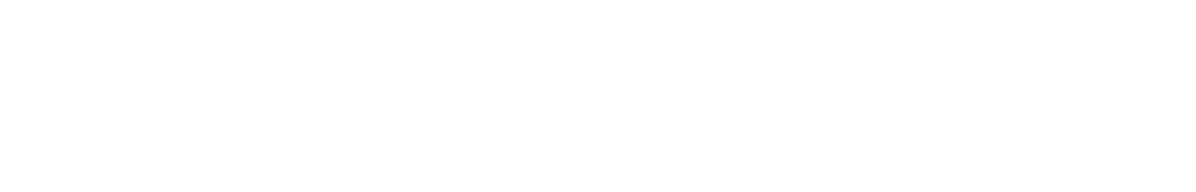

<svg xmlns="http://www.w3.org/2000/svg" viewBox="-20 -470 2740 440"><path d="M100 -350Q100 -350 100 -350Q100 -350 100 -350Q100 -350 100 -350Q100 -350 100 -350Q100 -350 100 -350Q100 -350 100 -350Q100 -350 100 -350Q100 -350 100 -350Q100 -350 100 -350Q100 -350 100 -350Q100 -350 100 -350Q100 -350 100 -350ZM200 -250Q200 -250 200 -250Q200 -250 200 -250Q200 -250 200 -250Q200 -250 200 -250Q200 -250 200 -250Q200 -250 200 -250Q200 -250 200 -250Q200 -250 200 -250Q200 -250 200 -250Q200 -250 200 -250Q200 -250 200 -250Q200 -250 200 -250ZM100 -50Q100 -50 100 -50Q100 -50 100 -50Q100 -50 100 -50Q100 -50 100 -50Q100 -50 100 -50Q100 -50 100 -50Q100 -50 100 -50Q100 -50 100 -50Q100 -50 100 -50Q100 -50 100 -50Q100 -50 100 -50Q100 -50 100 -50ZM200 -450Q200 -450 200 -450Q200 -450 200 -450Q200 -450 200 -450Q200 -450 200 -450Q200 -450 200 -450Q200 -450 200 -450Q200 -450 200 -450Q200 -450 200 -450Q200 -450 200 -450Q200 -450 200 -450Q200 -450 200 -450Q200 -450 200 -450ZM100 -250Q100 -250 100 -250Q100 -250 100 -250Q100 -250 100 -250Q100 -250 100 -250Q100 -250 100 -250Q100 -250 100 -250Q100 -250 100 -250Q100 -250 100 -250Q100 -250 100 -250Q100 -250 100 -250Q100 -250 100 -250Q100 -250 100 -250ZM100 -150Q100 -150 100 -150Q100 -150 100 -150Q100 -150 100 -150Q100 -150 100 -150Q100 -150 100 -150Q100 -150 100 -150Q100 -150 100 -150Q100 -150 100 -150Q100 -150 100 -150Q100 -150 100 -150Q100 -150 100 -150Q100 -150 100 -150Z M400 -250Q400 -250 400 -250Q400 -250 400 -250Q400 -250 400 -250Q400 -250 400 -250Q400 -250 400 -250Q400 -250 400 -250Q400 -250 400 -250Q400 -250 400 -250Q400 -250 400 -250Q400 -250 400 -250Q400 -250 400 -250Q400 -250 400 -250ZM400 -50Q400 -50 400 -50Q400 -50 400 -50Q400 -50 400 -50Q400 -50 400 -50Q400 -50 400 -50Q400 -50 400 -50Q400 -50 400 -50Q400 -50 400 -50Q400 -50 400 -50Q400 -50 400 -50Q400 -50 400 -50Q400 -50 400 -50ZM500 -350Q500 -350 500 -350Q500 -350 500 -350Q500 -350 500 -350Q500 -350 500 -350Q500 -350 500 -350Q500 -350 500 -350Q500 -350 500 -350Q500 -350 500 -350Q500 -350 500 -350Q500 -350 500 -350Q500 -350 500 -350Q500 -350 500 -350ZM400 -150Q400 -150 400 -150Q400 -150 400 -150Q400 -150 400 -150Q400 -150 400 -150Q400 -150 400 -150Q400 -150 400 -150Q400 -150 400 -150Q400 -150 400 -150Q400 -150 400 -150Q400 -150 400 -150Q400 -150 400 -150Q400 -150 400 -150Z M700 -50Q700 -50 700 -50Q700 -50 700 -50Q700 -50 700 -50Q700 -50 700 -50Q700 -50 700 -50Q700 -50 700 -50Q700 -50 700 -50Q700 -50 700 -50Q700 -50 700 -50Q700 -50 700 -50Q700 -50 700 -50Q700 -50 700 -50ZM700 -150Q700 -150 700 -150Q700 -150 700 -150Q700 -150 700 -150Q700 -150 700 -150Q700 -150 700 -150Q700 -150 700 -150Q700 -150 700 -150Q700 -150 700 -150Q700 -150 700 -150Q700 -150 700 -150Q700 -150 700 -150Q700 -150 700 -150ZM900 -50Q900 -50 900 -50Q900 -50 900 -50Q900 -50 900 -50Q900 -50 900 -50Q900 -50 900 -50Q900 -50 900 -50Q900 -50 900 -50Q900 -50 900 -50Q900 -50 900 -50Q900 -50 900 -50Q900 -50 900 -50Q900 -50 900 -50ZM900 -150Q900 -150 900 -150Q900 -150 900 -150Q900 -150 900 -150Q900 -150 900 -150Q900 -150 900 -150Q900 -150 900 -150Q900 -150 900 -150Q900 -150 900 -150Q900 -150 900 -150Q900 -150 900 -150Q900 -150 900 -150Q900 -150 900 -150ZM900 -250Q900 -250 900 -250Q900 -250 900 -250Q900 -250 900 -250Q900 -250 900 -250Q900 -250 900 -250Q900 -250 900 -250Q900 -250 900 -250Q900 -250 900 -250Q900 -250 900 -250Q900 -250 900 -250Q900 -250 900 -250Q900 -250 900 -250ZM800 -350Q800 -350 800 -350Q800 -350 800 -350Q800 -350 800 -350Q800 -350 800 -350Q800 -350 800 -350Q800 -350 800 -350Q800 -350 800 -350Q800 -350 800 -350Q800 -350 800 -350Q800 -350 800 -350Q800 -350 800 -350Q800 -350 800 -350ZM700 -350Q700 -350 700 -350Q700 -350 700 -350Q700 -350 700 -350Q700 -350 700 -350Q700 -350 700 -350Q700 -350 700 -350Q700 -350 700 -350Q700 -350 700 -350Q700 -350 700 -350Q700 -350 700 -350Q700 -350 700 -350Q700 -350 700 -350ZM800 -150Q800 -150 800 -150Q800 -150 800 -150Q800 -150 800 -150Q800 -150 800 -150Q800 -150 800 -150Q800 -150 800 -150Q800 -150 800 -150Q800 -150 800 -150Q800 -150 800 -150Q800 -150 800 -150Q800 -150 800 -150Q800 -150 800 -150Z M1300 -50Q1300 -50 1300 -50Q1300 -50 1300 -50Q1300 -50 1300 -50Q1300 -50 1300 -50Q1300 -50 1300 -50Q1300 -50 1300 -50Q1300 -50 1300 -50Q1300 -50 1300 -50Q1300 -50 1300 -50Q1300 -50 1300 -50Q1300 -50 1300 -50Q1300 -50 1300 -50ZM1300 -150Q1300 -150 1300 -150Q1300 -150 1300 -150Q1300 -150 1300 -150Q1300 -150 1300 -150Q1300 -150 1300 -150Q1300 -150 1300 -150Q1300 -150 1300 -150Q1300 -150 1300 -150Q1300 -150 1300 -150Q1300 -150 1300 -150Q1300 -150 1300 -150Q1300 -150 1300 -150ZM1300 -250Q1300 -250 1300 -250Q1300 -250 1300 -250Q1300 -250 1300 -250Q1300 -250 1300 -250Q1300 -250 1300 -250Q1300 -250 1300 -250Q1300 -250 1300 -250Q1300 -250 1300 -250Q1300 -250 1300 -250Q1300 -250 1300 -250Q1300 -250 1300 -250Q1300 -250 1300 -250ZM1200 -350Q1200 -350 1200 -350Q1200 -350 1200 -350Q1200 -350 1200 -350Q1200 -350 1200 -350Q1200 -350 1200 -350Q1200 -350 1200 -350Q1200 -350 1200 -350Q1200 -350 1200 -350Q1200 -350 1200 -350Q1200 -350 1200 -350Q1200 -350 1200 -350Q1200 -350 1200 -350ZM1100 -350Q1100 -350 1100 -350Q1100 -350 1100 -350Q1100 -350 1100 -350Q1100 -350 1100 -350Q1100 -350 1100 -350Q1100 -350 1100 -350Q1100 -350 1100 -350Q1100 -350 1100 -350Q1100 -350 1100 -350Q1100 -350 1100 -350Q1100 -350 1100 -350Q1100 -350 1100 -350ZM1100 -250Q1100 -250 1100 -250Q1100 -250 1100 -250Q1100 -250 1100 -250Q1100 -250 1100 -250Q1100 -250 1100 -250Q1100 -250 1100 -250Q1100 -250 1100 -250Q1100 -250 1100 -250Q1100 -250 1100 -250Q1100 -250 1100 -250Q1100 -250 1100 -250Q1100 -250 1100 -250ZM1100 -150Q1100 -150 1100 -150Q1100 -150 1100 -150Q1100 -150 1100 -150Q1100 -150 1100 -150Q1100 -150 1100 -150Q1100 -150 1100 -150Q1100 -150 1100 -150Q1100 -150 1100 -150Q1100 -150 1100 -150Q1100 -150 1100 -150Q1100 -150 1100 -150Q1100 -150 1100 -150ZM1100 -50Q1100 -50 1100 -50Q1100 -50 1100 -50Q1100 -50 1100 -50Q1100 -50 1100 -50Q1100 -50 1100 -50Q1100 -50 1100 -50Q1100 -50 1100 -50Q1100 -50 1100 -50Q1100 -50 1100 -50Q1100 -50 1100 -50Q1100 -50 1100 -50Q1100 -50 1100 -50Z M1700 -50Q1700 -50 1700 -50Q1700 -50 1700 -50Q1700 -50 1700 -50Q1700 -50 1700 -50Q1700 -50 1700 -50Q1700 -50 1700 -50Q1700 -50 1700 -50Q1700 -50 1700 -50Q1700 -50 1700 -50Q1700 -50 1700 -50Q1700 -50 1700 -50Q1700 -50 1700 -50ZM1700 -250Q1700 -250 1700 -250Q1700 -250 1700 -250Q1700 -250 1700 -250Q1700 -250 1700 -250Q1700 -250 1700 -250Q1700 -250 1700 -250Q1700 -250 1700 -250Q1700 -250 1700 -250Q1700 -250 1700 -250Q1700 -250 1700 -250Q1700 -250 1700 -250Q1700 -250 1700 -250ZM1600 -350Q1600 -350 1600 -350Q1600 -350 1600 -350Q1600 -350 1600 -350Q1600 -350 1600 -350Q1600 -350 1600 -350Q1600 -350 1600 -350Q1600 -350 1600 -350Q1600 -350 1600 -350Q1600 -350 1600 -350Q1600 -350 1600 -350Q1600 -350 1600 -350Q1600 -350 1600 -350ZM1500 -250Q1500 -250 1500 -250Q1500 -250 1500 -250Q1500 -250 1500 -250Q1500 -250 1500 -250Q1500 -250 1500 -250Q1500 -250 1500 -250Q1500 -250 1500 -250Q1500 -250 1500 -250Q1500 -250 1500 -250Q1500 -250 1500 -250Q1500 -250 1500 -250Q1500 -250 1500 -250ZM1500 -150Q1500 -150 1500 -150Q1500 -150 1500 -150Q1500 -150 1500 -150Q1500 -150 1500 -150Q1500 -150 1500 -150Q1500 -150 1500 -150Q1500 -150 1500 -150Q1500 -150 1500 -150Q1500 -150 1500 -150Q1500 -150 1500 -150Q1500 -150 1500 -150Q1500 -150 1500 -150ZM1600 -50Q1600 -50 1600 -50Q1600 -50 1600 -50Q1600 -50 1600 -50Q1600 -50 1600 -50Q1600 -50 1600 -50Q1600 -50 1600 -50Q1600 -50 1600 -50Q1600 -50 1600 -50Q1600 -50 1600 -50Q1600 -50 1600 -50Q1600 -50 1600 -50Q1600 -50 1600 -50Z M2100 -250Q2100 -250 2100 -250Q2100 -250 2100 -250Q2100 -250 2100 -250Q2100 -250 2100 -250Q2100 -250 2100 -250Q2100 -250 2100 -250Q2100 -250 2100 -250Q2100 -250 2100 -250Q2100 -250 2100 -250Q2100 -250 2100 -250Q2100 -250 2100 -250Q2100 -250 2100 -250ZM2000 -250Q2000 -250 2000 -250Q2000 -250 2000 -250Q2000 -250 2000 -250Q2000 -250 2000 -250Q2000 -250 2000 -250Q2000 -250 2000 -250Q2000 -250 2000 -250Q2000 -250 2000 -250Q2000 -250 2000 -250Q2000 -250 2000 -250Q2000 -250 2000 -250Q2000 -250 2000 -250ZM2000 -350Q2000 -350 2000 -350Q2000 -350 2000 -350Q2000 -350 2000 -350Q2000 -350 2000 -350Q2000 -350 2000 -350Q2000 -350 2000 -350Q2000 -350 2000 -350Q2000 -350 2000 -350Q2000 -350 2000 -350Q2000 -350 2000 -350Q2000 -350 2000 -350Q2000 -350 2000 -350ZM2000 -50Q2000 -50 2000 -50Q2000 -50 2000 -50Q2000 -50 2000 -50Q2000 -50 2000 -50Q2000 -50 2000 -50Q2000 -50 2000 -50Q2000 -50 2000 -50Q2000 -50 2000 -50Q2000 -50 2000 -50Q2000 -50 2000 -50Q2000 -50 2000 -50Q2000 -50 2000 -50ZM1900 -250Q1900 -250 1900 -250Q1900 -250 1900 -250Q1900 -250 1900 -250Q1900 -250 1900 -250Q1900 -250 1900 -250Q1900 -250 1900 -250Q1900 -250 1900 -250Q1900 -250 1900 -250Q1900 -250 1900 -250Q1900 -250 1900 -250Q1900 -250 1900 -250Q1900 -250 1900 -250ZM1900 -150Q1900 -150 1900 -150Q1900 -150 1900 -150Q1900 -150 1900 -150Q1900 -150 1900 -150Q1900 -150 1900 -150Q1900 -150 1900 -150Q1900 -150 1900 -150Q1900 -150 1900 -150Q1900 -150 1900 -150Q1900 -150 1900 -150Q1900 -150 1900 -150Q1900 -150 1900 -150ZM2100 -50Q2100 -50 2100 -50Q2100 -50 2100 -50Q2100 -50 2100 -50Q2100 -50 2100 -50Q2100 -50 2100 -50Q2100 -50 2100 -50Q2100 -50 2100 -50Q2100 -50 2100 -50Q2100 -50 2100 -50Q2100 -50 2100 -50Q2100 -50 2100 -50Q2100 -50 2100 -50Z M2400 -150Q2400 -150 2400 -150Q2400 -150 2400 -150Q2400 -150 2400 -150Q2400 -150 2400 -150Q2400 -150 2400 -150Q2400 -150 2400 -150Q2400 -150 2400 -150Q2400 -150 2400 -150Q2400 -150 2400 -150Q2400 -150 2400 -150Q2400 -150 2400 -150Q2400 -150 2400 -150ZM2300 -50Q2300 -50 2300 -50Q2300 -50 2300 -50Q2300 -50 2300 -50Q2300 -50 2300 -50Q2300 -50 2300 -50Q2300 -50 2300 -50Q2300 -50 2300 -50Q2300 -50 2300 -50Q2300 -50 2300 -50Q2300 -50 2300 -50Q2300 -50 2300 -50Q2300 -50 2300 -50ZM2300 -250Q2300 -250 2300 -250Q2300 -250 2300 -250Q2300 -250 2300 -250Q2300 -250 2300 -250Q2300 -250 2300 -250Q2300 -250 2300 -250Q2300 -250 2300 -250Q2300 -250 2300 -250Q2300 -250 2300 -250Q2300 -250 2300 -250Q2300 -250 2300 -250Q2300 -250 2300 -250ZM2400 -350Q2400 -350 2400 -350Q2400 -350 2400 -350Q2400 -350 2400 -350Q2400 -350 2400 -350Q2400 -350 2400 -350Q2400 -350 2400 -350Q2400 -350 2400 -350Q2400 -350 2400 -350Q2400 -350 2400 -350Q2400 -350 2400 -350Q2400 -350 2400 -350Q2400 -350 2400 -350Z M2600 -250Q2600 -250 2600 -250Q2600 -250 2600 -250Q2600 -250 2600 -250Q2600 -250 2600 -250Q2600 -250 2600 -250Q2600 -250 2600 -250Q2600 -250 2600 -250Q2600 -250 2600 -250Q2600 -250 2600 -250Q2600 -250 2600 -250Q2600 -250 2600 -250Q2600 -250 2600 -250ZM2600 -150Q2600 -150 2600 -150Q2600 -150 2600 -150Q2600 -150 2600 -150Q2600 -150 2600 -150Q2600 -150 2600 -150Q2600 -150 2600 -150Q2600 -150 2600 -150Q2600 -150 2600 -150Q2600 -150 2600 -150Q2600 -150 2600 -150Q2600 -150 2600 -150Q2600 -150 2600 -150ZM2600 -50Q2600 -50 2600 -50Q2600 -50 2600 -50Q2600 -50 2600 -50Q2600 -50 2600 -50Q2600 -50 2600 -50Q2600 -50 2600 -50Q2600 -50 2600 -50Q2600 -50 2600 -50Q2600 -50 2600 -50Q2600 -50 2600 -50Q2600 -50 2600 -50Q2600 -50 2600 -50ZM2600 -450Q2600 -450 2600 -450Q2600 -450 2600 -450Q2600 -450 2600 -450Q2600 -450 2600 -450Q2600 -450 2600 -450Q2600 -450 2600 -450Q2600 -450 2600 -450Q2600 -450 2600 -450Q2600 -450 2600 -450Q2600 -450 2600 -450Q2600 -450 2600 -450Q2600 -450 2600 -450Z"/></svg>

Font: TINY 5x3
Style: Regular
Weight: 400
Designer: Jack Halten Fahnestock
Foundry: Velvetyne Type Foundry
Version: Version 1.002